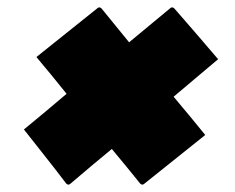

<svg xmlns="http://www.w3.org/2000/svg" viewBox="-20 -571 640 522"><path d="M45 -219Q74 -243 103 -267Q132 -291 161 -316Q141 -341 120.5 -366Q100 -391 79 -416L244 -548Q247 -551 250 -551Q253 -551 256 -548Q275 -525 293.5 -502Q312 -479 331 -456Q359 -479 386.5 -502Q414 -525 442 -548Q445 -551 448 -551Q451 -551 454 -548Q484 -514 513.5 -479.5Q543 -445 573 -410Q543 -385 513 -359.5Q483 -334 452 -308Q474 -282 495.5 -256Q517 -230 538 -204L373 -72Q370 -69 367 -69Q364 -69 361 -72Q342 -96 322.5 -119.5Q303 -143 284 -166Q256 -143 228 -119.5Q200 -96 172 -72Q169 -69 166 -69Q163 -69 160 -72Q132 -109 103 -145.5Q74 -182 45 -219Z"/></svg>

Font: Recursive Mn Lnr St XBk
Style: Italic
Weight: 1000
Italic angle: -15°
Monospace: yes
Version: Version 1.079;hotconv 1.0.112;makeotfexe 2.5.65598; ttfautoh